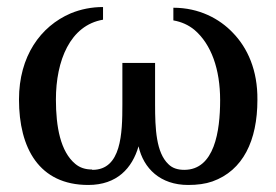

<svg xmlns="http://www.w3.org/2000/svg" viewBox="-20 -515 785 546"><path d="M241 -33C223 -33 207 -38 194 -49C152 -84 139 -154 139 -232C139 -342 179 -443 273 -459V-495C241 -495 210 -489 181 -477C95 -440 34 -355 34 -232C34 -94 91 11 231 11C313 11 356 -37 374 -99C388 -36 436 11 515 11C541 11 564 8 584 1C671 -30 712 -115 712 -231C713 -315 684 -379 642 -422C604 -462 546 -493 473 -493V-457C496 -453 516 -444 533 -430C581 -389 606 -318 606 -230C606 -142 590 -32 504 -32C485 -32 470 -37 459 -48C424 -81 421 -149 421 -218V-336H328V-218C328 -135 325 -32 243 -32Z"/></svg>

Font: Veleka
Style: Regular
Weight: 400
Designer: Stefan Peev, Context Ltd, 2016; SIL International, 1997-2014.
Foundry: Stefan Peev, Context Ltd, 2016
Version: Version 1.000